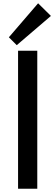

<svg xmlns="http://www.w3.org/2000/svg" viewBox="-20 -1149 337 1169"><path d="M290 -1052 82 -874 34 -922 212 -1129ZM207 0H90V-840H207Z"/></svg>

Font: Sinkin Sans 500 Medium
Style: 500 Medium
Weight: 500
Designer: Keith Bates
Foundry: K-Type
Version: Sinkin Sans (version 1.0)  by Keith Bates   •   © 2014   www